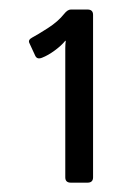

<svg xmlns="http://www.w3.org/2000/svg" viewBox="-20 -733 274 405"><path d="M42 -642.1Q38.6 -648.9 47.9 -653.8Q59.1 -659.7 80.8 -673.6Q102.5 -687.5 115.2 -703.6Q122.6 -712.9 129.4 -712.9H164.6Q176.3 -712.9 176.3 -701.7V-358.9Q176.3 -347.7 164.6 -347.7H129.4Q117.7 -347.7 117.7 -358.9V-631.8Q117.7 -639.2 118.7 -647H117.7Q109.9 -637.2 95.7 -626.7Q81.5 -616.2 68.8 -611.3Q58.1 -606.9 54.2 -615.7Z"/></svg>

Font: Istok Web
Style: Regular
Weight: 400
Designer: Andrey V. Panov
Foundry: Andrey V. Panov
Version: Version 1.0.2g